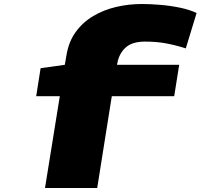

<svg xmlns="http://www.w3.org/2000/svg" viewBox="-20 -730 1088 960"><path d="M539 -249 466 210H205L279 -249H161L183 -389L304 -406L312 -452Q323 -521 358.5 -570Q394 -619 446.5 -650Q499 -681 561.5 -695.5Q624 -710 690 -710Q729 -710 779 -706Q829 -702 878 -692Q927 -682 963 -665L909 -488Q859 -504 811 -513Q763 -522 705 -522Q641 -522 608.5 -492.5Q576 -463 567 -416L565 -406H876L851 -249Z"/></svg>

Font: Georama ExtraExtended ExtraBold
Style: Italic
Weight: 800
Width: 8
Italic angle: -9°
Designer: Jean-Baptiste Levee
Foundry: Production Type
Version: Version 1.000